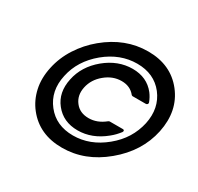

<svg xmlns="http://www.w3.org/2000/svg" viewBox="-140 -808 1017 985"><g transform="rotate(30 368.5 -315.5)"><path d="M448.7 -522.5Q533.7 -522.5 581.5 -461.4Q597.2 -440.9 606.9 -415Q608.9 -409.7 605.5 -405Q602.1 -400.4 595.7 -400.4H517.6Q516.6 -400.4 514.4 -401.4Q512.2 -402.3 511.2 -403.3Q482.4 -439.9 431.2 -439.9Q378.9 -439.9 335 -403.3Q291 -367.2 279.8 -314.9Q269 -263.2 297.4 -226.6Q325.2 -189.9 377.9 -189.9Q428.7 -189.9 473.6 -226.6Q474.6 -227.5 477.3 -228.5Q480 -229.5 481 -229.5H559.1Q565.4 -229.5 566.9 -224.9Q568.4 -220.2 564.5 -214.8Q554.7 -202.1 543.5 -190.4Q532.2 -178.7 519.5 -168.5Q445.3 -107.4 360.4 -107.4Q274.9 -107.4 226.6 -168.5Q178.7 -228.5 197.3 -314.9Q214.8 -399.9 288.6 -461.4Q362.8 -522.5 448.7 -522.5ZM473.6 -639.6Q607.9 -639.6 682.6 -544.4Q756.8 -449.7 729 -314.9Q700.7 -181.2 585 -85.4Q470.7 9.8 335.4 9.8Q200.7 9.8 126 -85.4Q90.8 -129.9 77.9 -188.5Q64.9 -247.1 79.6 -314.9Q93.8 -381.8 131.8 -440.9Q169.9 -500 223.6 -544.4Q338.4 -639.6 473.6 -639.6ZM611.8 -486.3Q556.2 -557.1 456.1 -557.1Q355.5 -557.1 269.5 -486.3Q183.1 -414.6 162.1 -314.9Q140.1 -215.3 196.8 -143.6Q252.4 -72.8 353 -72.8Q453.1 -72.8 539.1 -143.6Q582.5 -179.2 608.9 -221.9Q635.3 -264.6 646.5 -314.9Q667.5 -414.1 611.8 -486.3Z"/></g></svg>

Font: Fibel Nord
Style: Bold Italic
Weight: 700
Designer: Peter Wiegel
Foundry: Peter Wioegel
Version: Version 000.000